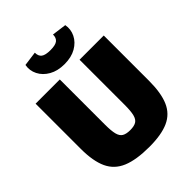

<svg xmlns="http://www.w3.org/2000/svg" viewBox="-256 -1062 1217 1217"><g transform="rotate(-45 352.5 -454.0)"><path d="M658 -690V-285Q658 -175 629.5 -109.5Q601 -44 536.5 -15Q472 14 364 14Q247 14 177.5 -15Q108 -44 77.5 -109.5Q47 -175 47 -285V-690H264V-285Q264 -230 271.5 -200Q279 -170 298.5 -158.5Q318 -147 353 -147Q388 -147 407 -158.5Q426 -170 433.5 -200Q441 -230 441 -285V-690ZM435 -922 532 -909Q540 -865 520.5 -825.5Q501 -786 458.5 -761.5Q416 -737 354 -737Q293 -737 250 -761.5Q207 -786 187 -825.5Q167 -865 175 -909L272 -922Q272 -891 290.5 -877Q309 -863 354 -863Q398 -863 416.5 -877Q435 -891 435 -922Z"/></g></svg>

Font: Exo 2 Black
Style: Regular
Weight: 900
Designer: Natanael Gama
Foundry: Natanael Gama
Version: Version 2.010